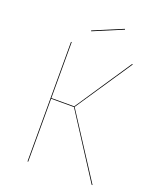

<svg xmlns="http://www.w3.org/2000/svg" viewBox="-154 -935 840 1026"><g transform="rotate(20 266.0 -422.0)"><path d="M266 -360 499 0H494L263 -358H133V0H129V-680H133V-362H263L476 -680H481ZM378 -840 211 -770 209 -774 376 -844Z"/></g></svg>

Font: FiraGO Four
Style: Regular
Weight: 100
Designer: bBox Type
Foundry: bBox Type GmbH
Version: Version 1.001